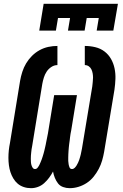

<svg xmlns="http://www.w3.org/2000/svg" viewBox="-20 -975 640 1003"><path d="M344 8Q326 8 309.5 2Q293 -4 283 -17Q273 -30 266.5 -46Q260 -62 257 -79Q248 -62 236.5 -46.5Q225 -31 210.5 -18Q196 -5 178 1.5Q160 8 142 8Q122 8 104 2Q86 -4 72.5 -15.5Q59 -27 49.5 -43Q40 -59 34.5 -76Q29 -93 26.5 -112Q24 -131 24 -150.5Q24 -170 26 -189.5Q28 -209 32 -228L85 -553Q89 -576 96.5 -599.5Q104 -623 116.5 -644Q129 -665 147 -683Q165 -701 187 -713Q209 -725 232.5 -730Q256 -735 280 -735V-635Q263 -635 248 -625Q233 -615 223.5 -600.5Q214 -586 209 -569.5Q204 -553 201 -537L148 -212Q146 -204 145 -195.5Q144 -187 143 -178.5Q142 -170 141.5 -162Q141 -154 141 -146Q141 -138 141.5 -129.5Q142 -121 144 -113.5Q146 -106 150.5 -99Q155 -92 163 -92Q171 -92 176.5 -99Q182 -106 185.5 -113Q189 -120 192 -127.5Q195 -135 198 -142.5Q201 -150 203 -157.5Q205 -165 207.5 -172.5Q210 -180 211.5 -187.5Q213 -195 215 -202.5Q217 -210 218.5 -218Q220 -226 221.5 -233.5Q223 -241 224.5 -248.5Q226 -256 227.5 -263.5Q229 -271 230.5 -278.5Q232 -286 233 -294L263 -478H382L352 -294Q350 -285 348.5 -276Q347 -267 346 -258.5Q345 -250 344 -241Q343 -232 341.5 -223Q340 -214 339.5 -205Q339 -196 338 -187Q337 -178 337 -169.5Q337 -161 336.5 -152Q336 -143 336.5 -134.5Q337 -126 338.5 -117Q340 -108 343.5 -100Q347 -92 356 -92Q364 -92 370 -98Q376 -104 380 -110.5Q384 -117 387.5 -124.5Q391 -132 393.5 -139Q396 -146 398 -153.5Q400 -161 402 -168.5Q404 -176 405 -183.5Q406 -191 408 -198L462 -523Q463 -535 464.5 -546.5Q466 -558 466 -569.5Q466 -581 464 -592Q462 -603 457.5 -612.5Q453 -622 444 -628.5Q435 -635 423 -635V-735Q451 -735 478 -728.5Q505 -722 526 -706Q547 -690 560 -667Q573 -644 578.5 -617.5Q584 -591 583 -563Q582 -535 578 -507L524 -182Q520 -159 513.5 -136.5Q507 -114 496 -93Q485 -72 469.5 -52.5Q454 -33 433.5 -19.5Q413 -6 390 1Q367 8 344 8ZM185 -815 208 -955H596L572 -815H485L496 -881H433L422 -815H335L346 -881H283L272 -815Z"/></svg>

Font: Iosevka Slab Extended Oblique
Style: Bold
Weight: 700
Width: 7
Italic angle: -9°
Monospace: yes
Designer: Belleve Invis
Foundry: Belleve Invis
Version: Version 11.1.1; ttfautohint (v1.8.3)